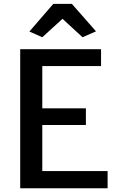

<svg xmlns="http://www.w3.org/2000/svg" viewBox="-20 -1006 631 1026"><path d="M88 0V-743H520V-653H206V-427H439V-338H206V-92H555V0ZM206 -807 137 -837.5 265 -985.5H364L493 -838.5L421 -807L314 -905.5Z"/></svg>

Font: Merriweather Sans
Style: Regular
Weight: 400
Designer: Eben Sorkin
Foundry: Eben Sorkin
Version: Version 1.008; ttfautohint (v1.7.19-72a1) -l 8 -r 50 -G 200 